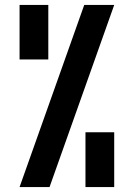

<svg xmlns="http://www.w3.org/2000/svg" viewBox="-20 -755 540 775"><path d="M59 -515V-735H175V-515ZM59 0 320 -735H441L180 0ZM325 0V-221H441V0Z"/></svg>

Font: Iosevka Julsh Curly
Style: Bold
Weight: 700
Designer: Belleve Invis
Foundry: Belleve Invis
Version: Version 15.0.2; ttfautohint (v1.8.4)